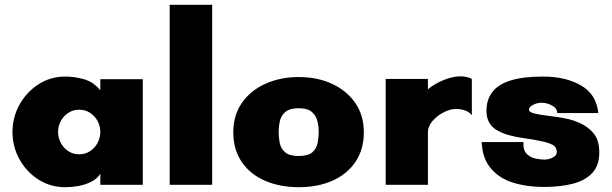

<svg xmlns="http://www.w3.org/2000/svg" viewBox="-20 -770 2548 800"><path d="M252 10Q190 10 140 -22Q90 -54 61 -106.5Q32 -159 32 -220Q32 -281 61 -333.5Q90 -386 140 -418.5Q190 -451 252 -451Q290 -451 329.5 -440Q369 -429 398 -394V-440H575V0H398V-46Q385 -25 360 -12.5Q335 0 306.5 5Q278 10 252 10ZM310 -127Q335 -127 355 -140Q375 -153 386.5 -174.5Q398 -196 398 -220Q398 -245 386.5 -266Q375 -287 355 -300Q335 -313 310 -313Q285 -313 265 -300Q245 -287 233.5 -266Q222 -245 222 -220Q222 -196 233.5 -174.5Q245 -153 265 -140Q285 -127 310 -127Z M687 0V-750H864V0Z M1225 10Q1146 10 1084 -17Q1022 -44 987 -95.5Q952 -147 952 -219Q952 -290 988 -341.5Q1024 -393 1086 -421Q1148 -449 1225 -449Q1302 -449 1363 -421Q1424 -393 1460 -341.5Q1496 -290 1496 -219Q1496 -147 1461 -95.5Q1426 -44 1365 -17Q1304 10 1225 10ZM1225 -120Q1264 -120 1281.5 -135.5Q1299 -151 1303.5 -174.5Q1308 -198 1308 -221Q1308 -243 1302.5 -265.5Q1297 -288 1279.5 -303.5Q1262 -319 1225 -319Q1187 -319 1169 -303.5Q1151 -288 1146 -265.5Q1141 -243 1141 -221Q1141 -198 1145.5 -174.5Q1150 -151 1168 -135.5Q1186 -120 1225 -120Z M1587 0V-441H1763V-398Q1774 -408 1795.5 -420.5Q1817 -433 1845 -442.5Q1873 -452 1901 -452Q1910 -452 1924 -449Q1938 -446 1946 -441V-290Q1935 -304 1917 -310Q1899 -316 1881 -316Q1855 -316 1827.5 -301.5Q1800 -287 1781.5 -265Q1763 -243 1763 -220V0Z M2245 9Q2175 9 2117.5 -9Q2060 -27 2025 -68.5Q1990 -110 1987 -178H2161Q2159 -144 2175 -128.5Q2191 -113 2213 -109Q2235 -105 2248 -105Q2266 -105 2283 -113.5Q2300 -122 2300 -136Q2300 -158 2280.5 -167.5Q2261 -177 2234 -182Q2203 -189 2168 -193.5Q2133 -198 2100 -207Q2067 -216 2042 -233Q2026 -245 2016.5 -263Q2007 -281 2007 -309Q2007 -354 2031 -386Q2055 -418 2107 -434.5Q2159 -451 2242 -451Q2337 -451 2401 -414Q2465 -377 2473 -299H2302Q2301 -315 2289.5 -324Q2278 -333 2263.5 -337.5Q2249 -342 2237 -342Q2218 -342 2201 -333Q2184 -324 2184 -313Q2184 -303 2205.5 -297.5Q2227 -292 2261 -288Q2285 -285 2307.5 -281.5Q2330 -278 2351.5 -273Q2373 -268 2394 -258Q2428 -244 2452.5 -215.5Q2477 -187 2477 -134Q2477 -81 2448 -49.5Q2419 -18 2367 -4.5Q2315 9 2245 9Z"/></svg>

Font: Teachers ExtraBold
Style: Regular
Weight: 800
Designer: Alfredo Marco Pradil, Chank Diesel
Version: Version 1.001